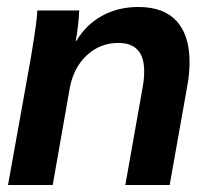

<svg xmlns="http://www.w3.org/2000/svg" viewBox="-20 -530 603 550"><path d="M69 -368 73 -393Q86 -472 87 -500H207Q205 -457 197 -413H199Q226 -459 272 -484.5Q318 -510 376 -510Q449 -510 486 -469.5Q523 -429 523 -352Q523 -317 516 -281L466 0H339L389 -282Q393 -303 393 -326Q393 -407 319 -407Q266 -407 227.5 -370.5Q189 -334 179 -273L131 0H3Z"/></svg>

Font: Sarabun
Style: Bold Italic
Weight: 700
Italic angle: -10°
Designer: Suppakit Chalermlarp | Katatrad Co.,Ltd.
Foundry: Cadson Demak Co.,Ltd.
Version: Version 1.000; ttfautohint (v1.6)